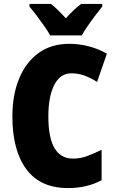

<svg xmlns="http://www.w3.org/2000/svg" viewBox="-20 -947 590 977"><path d="M343 -574Q287 -574 256.5 -515.5Q226 -457 226 -354Q226 -140 351 -140Q390 -140 425.5 -153.5Q461 -167 497 -185V-30Q423 10 326 10Q185 10 114 -86Q43 -182 43 -355Q43 -464 77.5 -547.5Q112 -631 176.5 -677.5Q241 -724 333 -724Q381 -724 429 -712Q477 -700 524 -674L474 -530Q443 -550 411 -562Q379 -574 343 -574ZM235 -767Q225 -786 205.5 -814Q186 -842 165.5 -869Q145 -896 130 -913V-927H239Q257 -913 275 -895.5Q293 -878 315 -854Q337 -878 356 -896Q375 -914 393 -927H500V-913Q485 -895 465 -868.5Q445 -842 426.5 -815Q408 -788 396 -767Z"/></svg>

Font: Noto Sans Lao Looped Condensed Black
Style: Regular
Weight: 900
Width: 3
Designer: Mark Frömberg, Ben Mitchell
Foundry: The Fontpad Ltd
Version: Version 1.002; ttfautohint (v1.8.4.7-5d5b)